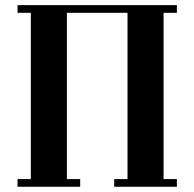

<svg xmlns="http://www.w3.org/2000/svg" viewBox="-20 -713 741 733"><path d="M46.9 0V-29.3H97.7V-664.1H46.9V-693.4H655.3V-664.1H604.5V-29.3H655.3V0H416V-29.3H466.8V-664.1H235.4V-29.3H286.1V0Z"/></svg>

Font: Monomakh Unicode TT
Style: Medium
Weight: 500
Designer: Alexey Kryukov, Aleksandr Andreev
Version: Version 1.1